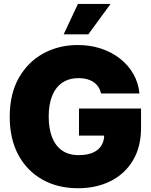

<svg xmlns="http://www.w3.org/2000/svg" viewBox="-20 -973 791 1003"><path d="M387.7 10.3Q281.2 10.3 200.9 -35.2Q120.6 -80.6 75.7 -164.1Q30.8 -247.6 30.8 -362.3Q30.8 -482.9 78.6 -566.7Q126.5 -650.4 207 -694.1Q287.6 -737.8 385.7 -737.8Q450.7 -737.8 506.8 -719.5Q563 -701.2 606.4 -667.2Q649.9 -633.3 676.5 -586.9Q703.1 -540.5 708.5 -484.9H507.8Q503.4 -503.9 493.7 -518.8Q483.9 -533.7 469 -543.9Q454.1 -554.2 434.6 -559.6Q415 -564.9 390.6 -564.9Q341.3 -564.9 306.2 -541.5Q271 -518.1 252.7 -473.1Q234.4 -428.2 234.4 -364.7Q234.4 -300.8 252.2 -255.6Q270 -210.4 304.7 -186.5Q339.4 -162.6 390.6 -162.6Q435.1 -162.6 464.8 -175.5Q494.6 -188.5 509.5 -212.4Q524.4 -236.3 524.4 -268.6L560.5 -264.6H392.6V-406.2H716.8V-304.7Q716.8 -206.1 674.8 -135.5Q632.8 -64.9 558.3 -27.3Q483.9 10.3 387.7 10.3ZM312.5 -793.5 387.2 -952.6H557.6L441.4 -793.5Z"/></svg>

Font: Inter 18pt Black
Style: Regular
Weight: 900
Designer: Rasmus Andersson
Foundry: rsms
Version: Version 4.001;git-66647c0bb